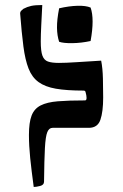

<svg xmlns="http://www.w3.org/2000/svg" viewBox="-20 -508 490 763"><path d="M320 -142Q319 -148 312 -148Q245 -148 202 -155.5Q159 -163 133 -182Q107 -201 93.5 -235.5Q80 -270 73 -323.5Q66 -377 60 -455Q60 -461 64 -465Q68 -469 73 -473Q88 -481 104 -484.5Q120 -488 148 -488Q146 -449 144 -409Q142 -369 142 -343Q142 -305 148.5 -287Q155 -269 170.5 -263.5Q186 -258 214 -258Q241 -258 286 -261Q331 -264 382 -267Q388 -237 389 -196Q390 -155 390 -121Q390 -64 379 -32Q368 0 333 0Q307 0 300 0Q293 0 292.5 0Q292 0 286.5 0Q281 0 259.5 0Q238 0 189 0Q175 0 168 17Q161 34 158.5 80Q156 126 155 214Q155 227 139.5 231Q124 235 114 235Q105 169 100 120Q95 71 95 28Q95 -21 105.5 -48.5Q116 -76 141.5 -89Q167 -102 210 -105.5Q253 -109 318 -109Q324 -109 324 -119Q324 -128 320 -142ZM215 -342Q207 -366 206.5 -397.5Q206 -429 215 -475Q254 -484 287.5 -485Q321 -486 340 -478Q356 -433 340 -345Q303 -337 267.5 -336.5Q232 -336 215 -342Z"/></svg>

Font: Ruwudu Medium
Style: Regular
Weight: 500
Designer: Becca Hirsbrunner Spalinger
Foundry: SIL International
Version: Version 3.000